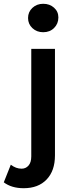

<svg xmlns="http://www.w3.org/2000/svg" viewBox="-75 -792 390 1013"><path d="M-55 170 -18 77Q9 98 39 98Q61 98 75.5 81.5Q90 65 90 33V-534H215V28Q215 109 171 155Q127 201 50 201Q-14 201 -55 170ZM73 -697Q73 -729 96 -750.5Q119 -772 153 -772Q187 -772 210 -751.5Q233 -731 233 -700Q233 -667 210.5 -644.5Q188 -622 153 -622Q119 -622 96 -643.5Q73 -665 73 -697Z"/></svg>

Font: mBank SemiBold
Style: Regular
Weight: 600
Designer: Julieta Ulanovsky
Foundry: Julieta Ulanovsky
Version: Version 7.200